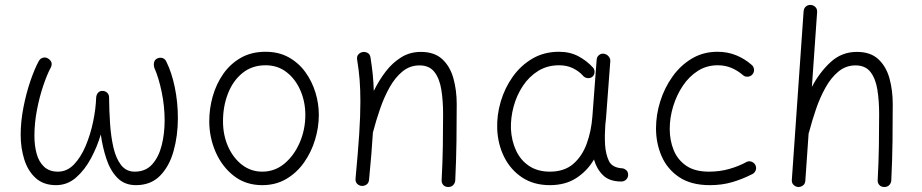

<svg xmlns="http://www.w3.org/2000/svg" viewBox="-20 -724 3703 771"><path d="M174.3 -488.3Q194.8 -474.1 183.6 -452.1Q169.4 -426.3 154.1 -381.1Q138.7 -335.9 128.4 -282.7Q118.2 -229.5 118.2 -178.7Q118.2 -139.2 127.2 -106.4Q136.2 -73.7 157.2 -54.2Q178.2 -34.7 212.9 -34.7Q249 -34.7 276.9 -63.5Q304.7 -92.3 324 -138.2Q343.3 -184.1 354 -235.6Q364.7 -287.1 366.2 -332.5Q367.2 -344.7 374.3 -352.1Q381.3 -359.4 391.6 -358.9Q402.8 -358.9 410.4 -351.6Q418 -344.2 418 -333Q418.5 -278.8 422.1 -225.8Q425.8 -172.9 436 -129.6Q446.3 -86.4 466.8 -60.5Q487.3 -34.7 521 -34.7Q564.5 -34.7 590.8 -63.7Q617.2 -92.8 629.2 -139.9Q641.1 -187 641.1 -240.2Q641.1 -297.4 629.2 -355Q617.2 -412.6 599.6 -452.1Q596.2 -463.9 598.9 -474.4Q601.6 -484.9 612.3 -489.7Q623 -494.1 633.1 -490.7Q643.1 -487.3 647.9 -476.6Q669.4 -433.6 681.9 -373.5Q694.3 -313.5 694.3 -249.5Q694.3 -179.7 677.2 -118.2Q660.2 -56.6 623 -18.6Q585.9 19.5 525.9 19.5Q479.5 19.5 450.9 -10.3Q422.4 -40 407 -86.9Q391.6 -133.8 384.8 -184.1Q370.6 -135.7 345.7 -88.9Q320.8 -42 285.6 -11.2Q250.5 19.5 205.1 19.5Q154.8 19.5 123.3 -9Q91.8 -37.6 77.4 -84Q63 -130.4 63 -182.6Q63 -235.8 74.2 -293.2Q85.4 -350.6 102.5 -400.1Q119.6 -449.7 136.2 -479.5Q142.1 -489.7 153.1 -492.4Q164.1 -495.1 174.3 -488.3Z M1046.4 -516.1Q1099.1 -516.1 1139.2 -493.9Q1179.2 -471.7 1206.1 -434.6Q1232.9 -397.5 1246.6 -352.8Q1260.3 -308.1 1260.3 -262.7Q1260.3 -212.4 1245.1 -162.6Q1230 -112.8 1200.9 -71.5Q1171.9 -30.3 1129.6 -5.4Q1087.4 19.5 1033.2 19.5Q966.8 19.5 919.2 -17.6Q871.6 -54.7 845.9 -113.5Q820.3 -172.4 820.3 -237.3Q820.3 -287.6 834.2 -336.9Q848.1 -386.2 876.2 -426.8Q904.3 -467.3 946.8 -491.7Q989.3 -516.1 1046.4 -516.1ZM1046.4 -461.9Q992.2 -461.9 953.9 -430.9Q915.5 -399.9 895.5 -348.6Q875.5 -297.4 875.5 -237.3Q875.5 -181.2 896 -135.3Q916.5 -89.4 952.1 -62Q987.8 -34.7 1033.2 -34.7Q1083.5 -34.7 1122.3 -67.1Q1161.1 -99.6 1183.6 -151.6Q1206.1 -203.6 1206.1 -262.7Q1206.1 -314.9 1186.5 -360.4Q1167 -405.8 1131.3 -433.8Q1095.7 -461.9 1046.4 -461.9Z M1407.7 -6.8Q1417.5 -111.3 1422.4 -185.1Q1427.2 -258.8 1427.2 -315.9Q1427.2 -363.8 1424.1 -403.8Q1420.9 -443.8 1414.1 -484.4Q1412.1 -497.1 1418.5 -504.6Q1424.8 -512.2 1434.1 -514.6Q1444.8 -517.1 1455.3 -512Q1465.8 -506.8 1467.8 -493.2Q1473.1 -460 1476.6 -427.2Q1480 -394.5 1481 -358.9Q1502 -401.9 1529.3 -437.3Q1556.6 -472.7 1591.6 -494.1Q1626.5 -515.6 1669.9 -515.6Q1724.6 -515.6 1756.1 -486.3Q1787.6 -457 1800.8 -409.2Q1814 -361.3 1814 -306.2Q1814 -231 1813 -156Q1812 -81.1 1808.1 0.5Q1807.6 10.7 1800.3 18.8Q1793 26.9 1780.3 26.9Q1767.1 26.9 1760 18.8Q1752.9 10.7 1753.4 0Q1757.3 -73.7 1758.3 -137.7Q1759.3 -201.7 1759.3 -266.6Q1759.3 -319.8 1752.2 -364Q1745.1 -408.2 1724.6 -434.8Q1704.1 -461.4 1664.6 -461.4Q1626 -461.4 1596.2 -437Q1566.4 -412.6 1544.2 -372.8Q1522 -333 1505.9 -285.9Q1489.7 -238.8 1478 -193.8L1477.5 -192.4Q1475.1 -151.9 1471.2 -104.7Q1467.3 -57.6 1461.9 -1.5Q1460.4 11.7 1451.2 17.6Q1441.9 23.4 1431.6 22.5Q1421.9 21.5 1414.3 14.2Q1406.7 6.8 1407.7 -6.8Z M2188 -34.7Q2245.6 -34.7 2281.5 -65.4Q2317.4 -96.2 2335.9 -146.7Q2354.5 -197.3 2358.9 -257.3L2376 -484.9Q2377 -496.1 2385.5 -502.9Q2394 -509.8 2404.8 -508.3Q2416 -506.8 2423.8 -497.8Q2431.6 -488.8 2430.7 -478L2413.6 -250Q2412.6 -235.4 2410.6 -221.2Q2409.2 -201.7 2408.9 -181.4Q2408.7 -161.1 2409.7 -143.1Q2412.1 -105 2425.3 -77.4Q2438.5 -49.8 2481.4 -47.9Q2489.3 -45.9 2495.6 -40Q2502 -34.2 2502.4 -22Q2502.4 -10.7 2494.4 -2.9Q2486.3 4.9 2475.1 4.9Q2427.2 4.9 2401.6 -20.3Q2376 -45.4 2365.2 -83.5Q2337.9 -37.1 2293.9 -8.8Q2250 19.5 2188 19.5Q2123.5 19.5 2076.9 -11.2Q2030.3 -42 2004.6 -93.5Q1979 -145 1976.6 -206.5Q1974.6 -261.2 1990.7 -315.9Q2006.8 -370.6 2039.1 -416Q2071.3 -461.4 2118.2 -488.8Q2165 -516.1 2224.6 -516.1Q2268.6 -516.1 2302.2 -498.3Q2335.9 -480.5 2361.3 -452.6Q2368.7 -443.8 2367.4 -432.6Q2366.2 -421.4 2357.9 -415Q2349.1 -408.7 2337.6 -410.6Q2326.2 -412.6 2319.3 -421.9Q2304.2 -438.5 2280.3 -450.2Q2256.3 -461.9 2225.1 -461.9Q2177.7 -461.9 2141.1 -439.2Q2104.5 -416.5 2079.6 -378.9Q2054.7 -341.3 2042.5 -296.1Q2030.3 -251 2031.7 -206.1Q2034.2 -158.2 2052.5 -119.1Q2070.8 -80.1 2105 -57.4Q2139.2 -34.7 2188 -34.7Z M3001.5 -425.3Q2994.6 -417 2983.2 -416Q2971.7 -415 2963.4 -422.4Q2941.9 -440.9 2917 -451.4Q2892.1 -461.9 2861.8 -461.9Q2817.9 -461.9 2782.5 -439.5Q2747.1 -417 2721.9 -379.4Q2696.8 -341.8 2683.1 -296.6Q2669.4 -251.5 2669.4 -206.1Q2669.4 -160.6 2685.1 -121.6Q2700.7 -82.5 2735.4 -58.6Q2770 -34.7 2827.1 -34.7Q2870.6 -34.7 2908.9 -45.7Q2947.3 -56.6 2980 -74.7Q2990.2 -78.6 3000.7 -73.5Q3011.2 -68.4 3014.6 -58.1Q3018.6 -47.4 3013.4 -37.4Q3008.3 -27.3 2998 -23.4Q2959.5 -3.9 2918.9 7.8Q2878.4 19.5 2830.6 19.5Q2755.4 19.5 2707.5 -12.5Q2659.7 -44.4 2637 -96.4Q2614.3 -148.4 2614.3 -208.5Q2614.3 -262.7 2631.3 -317.1Q2648.4 -371.6 2680.7 -416.7Q2712.9 -461.9 2758.5 -489Q2804.2 -516.1 2860.8 -516.1Q2901.4 -516.1 2935.8 -502.2Q2970.2 -488.3 2998.5 -463.4Q3006.8 -456.5 3007.8 -445.1Q3008.8 -433.6 3001.5 -425.3Z M3184.6 26.9Q3174.3 25.9 3166.5 18.3Q3158.7 10.7 3159.7 -2L3207 -678.7Q3208 -691.4 3216.6 -698.2Q3225.1 -705.1 3235.8 -704.1Q3246.1 -703.6 3254.2 -695.8Q3262.2 -688 3261.2 -674.8L3240.2 -375Q3271 -433.6 3315.4 -474.6Q3359.9 -515.6 3420.9 -515.6Q3475.6 -515.6 3507.1 -486.3Q3538.6 -457 3551.8 -409.2Q3564.9 -361.3 3564.9 -306.2Q3564.9 -231 3564 -156Q3563 -81.1 3559.1 0.5Q3558.6 10.7 3551.3 18.8Q3543.9 26.9 3531.2 26.9Q3518.1 26.9 3511 18.8Q3503.9 10.7 3504.4 0Q3508.3 -73.7 3509.3 -137.7Q3510.3 -201.7 3510.3 -266.6Q3510.3 -319.8 3503.2 -364Q3496.1 -408.2 3475.6 -434.8Q3455.1 -461.4 3415.5 -461.4Q3377 -461.4 3347.2 -437Q3317.4 -412.6 3295.2 -372.8Q3272.9 -333 3256.8 -285.9Q3240.7 -238.8 3229 -193.8Q3228.5 -190.9 3227.1 -188.5L3213.9 2Q3212.9 14.6 3204.1 21Q3195.3 27.3 3184.6 26.9Z"/></svg>

Font: Mikhak-FD Light
Style: Regular
Weight: 300
Designer: Amin Abedi
Version: Version 3.2